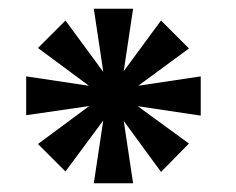

<svg xmlns="http://www.w3.org/2000/svg" viewBox="-20 -746 540 440"><path d="M229 -516 67 -636 130 -699 250 -536 413 -417 349 -352ZM229 -536 349 -699 413 -635 250 -515 130 -353 67 -416ZM225 -526 195 -726H285L255 -526L285 -326H195ZM240 -541 440 -571V-481L240 -511L40 -482V-571Z"/></svg>

Font: Uncut Sans VF
Style: Regular
Weight: 400
Designer: Kasper Nordkvist
Foundry: Uncut Type
Version: Version 1.100;FEAKit 1.0